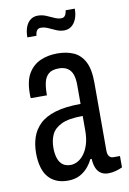

<svg xmlns="http://www.w3.org/2000/svg" viewBox="-84 -768 557 832"><g transform="rotate(-10 195.0 -352.5)"><path d="M146 12Q119 12 97.5 3Q76 -6 61 -23.5Q46 -41 38.5 -68Q31 -95 31 -129Q31 -166 41.5 -198Q52 -230 77 -254.5Q102 -279 146.5 -292.5Q191 -306 258 -306V-389Q258 -417 251.5 -435.5Q245 -454 230 -464Q215 -474 192 -474Q161 -474 146 -460.5Q131 -447 126 -424.5Q121 -402 121 -375V-368H50Q49 -372 49 -377Q49 -382 49 -388Q49 -445 69 -477.5Q89 -510 122 -524.5Q155 -539 196 -539Q237 -539 267.5 -525.5Q298 -512 315.5 -479Q333 -446 333 -386V-88Q333 -71 339.5 -62.5Q346 -54 357 -54H387V-4Q374 2 358 6.5Q342 11 325 11Q304 11 290.5 1Q277 -9 271 -26Q265 -43 264 -63H258Q248 -42 232.5 -25Q217 -8 196 2Q175 12 146 12ZM170 -53Q185 -53 200.5 -61Q216 -69 229 -86Q242 -103 250 -128.5Q258 -154 258 -189V-253Q196 -253 164 -237.5Q132 -222 120.5 -196.5Q109 -171 109 -140Q109 -111 116 -91.5Q123 -72 136.5 -62.5Q150 -53 170 -53ZM81 -630Q81 -657 88.5 -676Q96 -695 109.5 -705Q123 -715 141 -715Q160 -715 177 -708Q194 -701 210 -693.5Q226 -686 240 -686Q252 -686 257.5 -694.5Q263 -703 265 -717H305Q305 -690 297 -671Q289 -652 275.5 -642Q262 -632 244 -632Q226 -632 209 -639.5Q192 -647 176.5 -654Q161 -661 146 -661Q133 -661 127.5 -652Q122 -643 121 -630Z"/></g></svg>

Font: Archivo ExtraCondensed
Style: Regular
Weight: 400
Width: 2
Designer: Hector Gatti
Foundry: Omnibus-Type
Version: Version 2.001